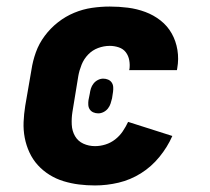

<svg xmlns="http://www.w3.org/2000/svg" viewBox="-20 -558 640 586"><path d="M270 8Q245 8 221 5Q197 2 174 -5Q151 -12 131 -24.5Q111 -37 95.5 -54Q80 -71 70 -92.5Q60 -114 55.5 -137.5Q51 -161 52 -185.5Q53 -210 57 -235L76 -345Q80 -372 89.5 -398.5Q99 -425 116.5 -448.5Q134 -472 157 -490Q180 -508 206.5 -519Q233 -530 260.5 -534Q288 -538 315 -538Q343 -538 370.5 -534.5Q398 -531 423.5 -521.5Q449 -512 470 -495.5Q491 -479 504 -456Q517 -433 521.5 -405.5Q526 -378 521 -350Q521 -349 520.5 -347Q520 -345 520 -344H374Q374 -344 374 -344.5Q374 -345 375 -346Q377 -360 374.5 -374Q372 -388 364 -398.5Q356 -409 342.5 -413.5Q329 -418 315 -418Q297 -418 279.5 -411.5Q262 -405 249 -391.5Q236 -378 229 -360.5Q222 -343 219 -326L201 -216Q198 -197 199 -177.5Q200 -158 209 -142.5Q218 -127 234.5 -119.5Q251 -112 270 -112Q286 -112 302 -117Q318 -122 331.5 -132.5Q345 -143 354.5 -157Q364 -171 371 -186L506 -143Q491 -109 466.5 -79Q442 -49 410 -29Q378 -9 342 -0.5Q306 8 270 8ZM280 -212Q272 -212 265 -215Q258 -218 254 -224Q250 -230 249.5 -237.5Q249 -245 250 -252L254 -272Q255 -280 257.5 -288Q260 -296 265.5 -303Q271 -310 279 -314Q287 -318 295 -318Q303 -318 310 -315Q317 -312 321 -306Q325 -300 325.5 -292.5Q326 -285 325 -278L322 -258Q320 -250 317.5 -242Q315 -234 309.5 -227Q304 -220 296 -216Q288 -212 280 -212Z"/></svg>

Font: Iosevka Slab Heavy Extended
Style: Italic
Weight: 900
Width: 7
Italic angle: -9°
Monospace: yes
Designer: Belleve Invis
Foundry: Belleve Invis
Version: Version 11.1.0; ttfautohint (v1.8.3)